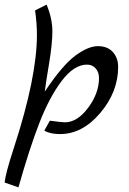

<svg xmlns="http://www.w3.org/2000/svg" viewBox="-25 -581 560 832"><path d="M487 -291Q487 -183 409.5 -91.5Q332 0 235 0Q192 0 167 -15L191 -58Q244 -51 256 -51Q310 -51 357 -114Q404 -177 404 -243Q404 -268 389.5 -284.5Q375 -301 352 -301Q296 -301 242.5 -230.5Q189 -160 145.5 -48Q102 64 55 231L-5 210Q-1 170 35 60Q135 -246 135 -430Q135 -480 127 -536L177 -561Q202 -500 202 -445.5Q202 -391 187.5 -304.5Q173 -218 169 -184Q245 -298 301 -339.5Q357 -381 399 -381Q441 -381 464 -355.5Q487 -330 487 -291Z"/></svg>

Font: Marck Script
Style: Regular
Weight: 400
Designer: Denis Masharov, Marck Fogel
Foundry: Denis Masharov
Version: Version 1.002